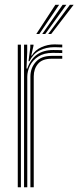

<svg xmlns="http://www.w3.org/2000/svg" viewBox="-20 -788 330 808"><path d="M100 -530.5 107.5 -588.2V-600H121V-595.5L111.5 -554.2H114Q127.5 -577.2 154 -589.2Q180.5 -601.2 209.2 -601.2Q221.5 -601.2 242 -600.2V-588.5Q225.2 -589.5 210 -589.5Q174 -589.5 146.8 -575.6Q119.5 -561.8 104 -530.5ZM81.2 0V-600H94.5V-568L91.5 -499.5H95Q121.2 -577.5 204.2 -577.5Q214.2 -577.5 224.9 -577.2Q235.5 -577 242 -576.8V-564.8Q235 -565 223.9 -565.2Q212.8 -565.5 202 -565.5Q165.2 -565.5 141.5 -550.2Q117.8 -535 106.2 -511.9Q94.8 -488.8 94.8 -464.8V0ZM54.8 0V-600H68V0ZM108 0V-466Q108 -501.8 130.5 -527.2Q153 -552.8 197 -552.8H242V-540.8Q231.5 -540.8 219.9 -540.8Q208.2 -540.8 197 -540.8Q158 -540.8 140 -519.5Q122 -498.2 122 -466.8V0ZM132.8 -645 213 -767.8H228.8L145.5 -645ZM182.8 -645 274.2 -767.8H289.8L195.5 -645ZM157.8 -645 243.5 -767.8H259.2L170.5 -645Z"/></svg>

Font: Big Shoulders Inline Display
Style: Regular
Weight: 400
Designer: Patric King
Foundry: XO Type Co
Version: Version 1.000